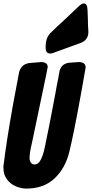

<svg xmlns="http://www.w3.org/2000/svg" viewBox="-49 -1085 537 1123"><path d="M245 -772Q218 -772 218 -804V-814Q218 -860 244 -890Q290 -935 326 -967Q367 -1005 407 -1044Q428 -1065 441 -1065Q462 -1065 463 -1026L465 -973Q465 -937 468 -899Q468 -856 431 -837L261 -775Q253 -772 245 -772ZM105 18Q75 18 44 5Q13 -8 -8 -35.5Q-29 -63 -29 -104Q-29 -118 -28 -120Q-11 -259 26 -467L63 -664Q76 -709 121 -716L190 -722Q230 -722 230 -693Q230 -690 221 -646L137 -245Q124 -192 124 -160Q124 -144 132 -133.5Q140 -123 152 -123Q171 -123 183 -140Q201 -166 213 -223L216 -238Q233 -316 274 -533Q281 -576 291 -623L299 -668Q309 -712 355 -718L411 -722Q452 -722 452 -690L424 -532Q383 -305 356 -195Q332 -99 269 -40.5Q206 18 105 18Z"/></svg>

Font: Bangerz
Style: Bold
Weight: 700
Designer: vernon adams
Foundry: Vernon Adams
Version: Version 2.10;February 7, 2025;FontCreator 13.0.0.2683 64-bit